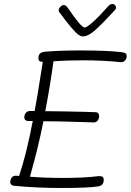

<svg xmlns="http://www.w3.org/2000/svg" viewBox="-20 -948 650 955"><path d="M610 -670Q610 -655 601.5 -646.5Q593 -638 581 -639Q489 -648 394 -648Q309 -648 246 -643Q230 -525 206 -399Q206 -396 205 -395Q231 -394 289 -394Q361 -392 389 -392L454 -390Q473 -390 473 -370Q473 -357 465.5 -348Q458 -339 446 -339Q434 -339 388 -341L277 -344L196 -345Q182 -274 166.5 -211Q151 -148 135 -91L129 -69Q201 -63 297 -63Q399 -63 471 -72H476Q496 -72 496 -54Q496 -25 469 -21Q422 -13 284 -13Q161 -13 49 -24Q31 -27 31 -42Q31 -56 38.5 -65Q46 -74 57 -74Q69 -74 75 -73Q111 -179 143 -346H123Q101 -346 101 -365Q101 -378 109 -387Q117 -396 129 -396H152Q153 -397 153 -399L167 -479Q187 -599 193 -641H187Q171 -641 171 -658Q171 -676 180.5 -683Q190 -690 207 -691Q275 -697 383 -697Q521 -697 589 -688Q600 -686 605 -682.5Q610 -679 610 -670ZM557 -910Q557 -904 553 -899.5Q549 -895 547 -893Q490 -831 454.5 -799Q419 -767 392 -767Q376 -767 355.5 -788Q335 -809 304 -849Q288 -872 277 -884Q272 -890 272 -897Q272 -906 280.5 -914.5Q289 -923 298 -923Q308 -923 320 -905Q384 -811 401 -811Q412 -811 445 -841Q478 -871 519 -918Q527 -928 540 -928Q547 -928 552 -923Q557 -918 557 -910Z"/></svg>

Font: Mali Light
Style: Italic
Weight: 300
Italic angle: -10°
Version: Version 1.000; ttfautohint (v1.6)